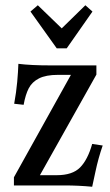

<svg xmlns="http://www.w3.org/2000/svg" viewBox="-20 -706 420 731"><path d="M174 -457H347V-422L132 -39H196Q256 -39 285 -68.5Q314 -98 331 -158L371 -152Q354 -103 343.5 -53Q333 -3 331 5Q279 0 225 0H33V-31L250 -421H201Q155 -421 128.5 -407.5Q102 -394 89.5 -370Q77 -346 70 -307L34 -311Q42 -355 45.5 -394Q49 -433 50 -463Q97 -457 174 -457ZM196 -522 96 -662 124 -686 215 -598 305 -686 332 -662 234 -522Z"/></svg>

Font: Gupter Medium
Style: Regular
Weight: 500
Designer: Octavio Pardo
Version: Version 1.000